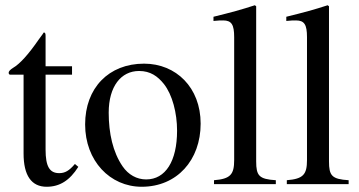

<svg xmlns="http://www.w3.org/2000/svg" viewBox="-20 -703 1372 733"><path d="M266 -77C244 -51 228 -42 206 -42C169 -42 154 -68 154 -132V-418H255V-450H154V-566C154 -576 152 -579 147 -579C141 -569 133 -560 127 -551C89 -496 56 -459 30 -444C19 -437 13 -431 13 -425C13 -422 14 -420 17 -418H70V-117C70 -33 100 10 158 10C208 10 246 -14 279 -66Z M746 -231C746 -369 652 -460 530 -460C395 -460 305 -367 305 -228C305 -89 400 10 521 10C656 10 746 -92 746 -231ZM656 -204C656 -88 612 -18 538 -18C502 -18 470 -36 448 -68C411 -122 395 -194 395 -273C395 -373 442 -432 511 -432C554 -432 582 -412 606 -382C638 -341 656 -272 656 -204Z M1033 0V-15C969 -19 958 -32 958 -87V-679L953 -683C901 -666 864 -656 795 -639V-623C811 -625 824 -625 832 -625C864 -625 874 -609 874 -561V-92C874 -37 860 -20 797 -15V0Z M1311 0V-15C1247 -19 1236 -32 1236 -87V-679L1231 -683C1179 -666 1142 -656 1073 -639V-623C1089 -625 1102 -625 1110 -625C1142 -625 1152 -609 1152 -561V-92C1152 -37 1138 -20 1075 -15V0Z"/></svg>

Font: STIXGeneral
Style: Regular
Weight: 400
Designer: MicroPress Inc., with final additions and corrections provided by Coen Hoffman, Elsevier (retired)
Version: Version 1.1.0